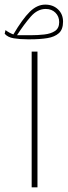

<svg xmlns="http://www.w3.org/2000/svg" viewBox="-47 -804 290 824"><path d="M113.8 -582.5V0H88.9V-582.5ZM-26.9 -659.2 -23.4 -674.8Q-7.8 -663.1 10.3 -656.2Q49.3 -722.2 80.6 -753.2Q111.8 -784.2 147 -784.2Q180.7 -784.2 202.1 -763.7Q223.6 -743.2 223.6 -710.9Q223.6 -677.7 205.6 -661.6Q187.5 -645.5 156 -640.4Q124.5 -635.3 83.5 -635.3H71.3Q38.6 -635.3 12.2 -639.6Q-14.2 -644 -26.9 -659.2ZM82.5 -652.8Q114.7 -652.8 143.1 -656Q171.4 -659.2 189.2 -671.1Q207 -683.1 207 -709Q207 -733.4 190.9 -749.5Q174.8 -765.6 149.4 -765.6Q113.8 -765.6 85 -732.7Q56.2 -699.7 25.9 -652.8Z"/></svg>

Font: Vazirmatn UI Thin
Style: Regular
Weight: 100
Designer: Saber Rastikerdar
Foundry: Saber Rastikerdar
Version: Version 33.003